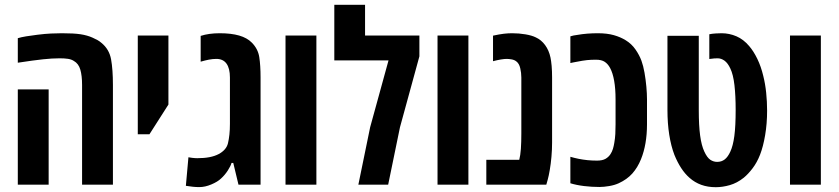

<svg xmlns="http://www.w3.org/2000/svg" viewBox="-20 -780 3542 811"><path d="M326.7 0V-420.9Q326.7 -460.4 319.3 -485.8Q312 -511.2 292 -522.5Q281.7 -529.3 267.1 -531.5Q252.4 -533.7 231.9 -533.7Q200.2 -533.7 161.4 -529.5Q122.6 -525.4 55.2 -515.1V-618.7Q69.3 -623 90.3 -626.5Q111.3 -629.9 138.7 -633.3Q170.4 -637.2 195.1 -638.4Q219.7 -639.6 241.2 -639.6Q292 -639.6 320.3 -635.3Q348.6 -630.9 370.6 -621.1Q381.8 -616.2 391.1 -611.1Q400.4 -606 408.2 -599.1Q441.4 -572.3 449.2 -529.3Q457 -486.3 457 -420.4V0ZM55.2 0V-402.3H185.5V0Z M562 -212.9V-629.9H691.4V-338.4L611.3 -212.9Z M821.8 10.3Q808.1 10.3 794.2 8.8Q780.3 7.3 765.1 4.9L775.9 -115.7Q778.3 -114.7 791.3 -113.3Q804.2 -111.8 813.5 -111.8Q871.1 -111.8 903.6 -129.2Q936 -146.5 942.9 -174.8Q946.8 -191.4 949 -211.4Q951.2 -231.4 951.2 -256.8V-452.6Q951.2 -491.2 936.8 -511.2Q922.4 -531.2 894 -531.2Q878.9 -531.2 862.5 -528.1Q846.2 -524.9 827.6 -519.5V-628.4Q862.3 -639.6 908.2 -639.6Q956.5 -639.6 990.2 -629.9Q1023.9 -620.1 1043.5 -600.1Q1069.8 -573.7 1075.2 -538.6Q1080.6 -503.4 1080.6 -452.6V0H987.3L965.3 -91.8H958Q954.6 -79.1 942.4 -60.1Q930.2 -41 913.6 -25.9Q899.4 -12.2 872.8 -1Q846.2 10.3 821.8 10.3Z M1186 0V-629.9H1316.4V0Z M1493.7 0 1543.5 -242.7 1621.1 -524.9H1392.1V-759.8H1522V-629.9H1751.5V-542L1669.4 -242.2L1619.6 0Z M1828.1 0V-629.9H1958.5V0Z M2034.2 0V-105H2173.3Q2178.2 -123.5 2180.2 -151.6Q2182.1 -179.7 2182.1 -216.8V-452.6Q2182.1 -472.2 2177.5 -491.9Q2172.9 -511.7 2161.1 -520.5Q2153.3 -526.9 2141.4 -529.1Q2129.4 -531.2 2120.1 -531.2Q2110.8 -531.2 2095.9 -528.8Q2081.1 -526.4 2062.5 -521.5V-629.4Q2089.8 -635.3 2108.2 -637.5Q2126.5 -639.6 2143.1 -639.6Q2171.9 -639.6 2199.2 -635Q2226.6 -630.4 2243.2 -622.1Q2266.1 -611.8 2282.5 -589.6Q2298.8 -567.4 2305.2 -537.1Q2308.1 -523.4 2310.1 -501.7Q2312 -480 2312 -452.6V-178.2Q2312 -147.9 2309.3 -117.7Q2306.6 -87.4 2302.2 -62Q2297.9 -36.6 2293.5 -21L2287.6 0Z M2512.2 9.8Q2479.5 9.8 2447.3 5.9Q2415 2 2389.2 -5.9V-117.7Q2406.2 -112.8 2424.3 -109.1Q2442.4 -105.5 2461.7 -103.5Q2481 -101.6 2501.5 -101.6Q2524.4 -101.6 2537.6 -109.1Q2550.8 -116.7 2558.6 -128.9Q2565.4 -139.2 2569.1 -151.6Q2572.8 -164.1 2574.7 -176.3Q2578.1 -195.3 2579.1 -214.4Q2580.1 -233.4 2580.1 -254.9V-360.4Q2580.1 -405.3 2574.2 -438.5Q2568.4 -471.7 2557.1 -492.7Q2547.9 -509.8 2534.4 -518.8Q2521 -527.8 2497.6 -527.8Q2476.6 -527.8 2459.7 -526.1Q2442.9 -524.4 2413.6 -518.6Q2407.7 -517.6 2401.9 -516.4Q2396 -515.1 2389.2 -513.7V-626.5Q2396 -628.4 2402.8 -630.1Q2409.7 -631.8 2417 -632.3Q2439 -636.2 2460.9 -637.9Q2482.9 -639.6 2505.4 -639.6Q2543.9 -639.6 2572.5 -631.6Q2601.1 -623.5 2623 -609.9Q2647.9 -594.7 2664.3 -571Q2680.7 -547.4 2689.5 -523.4Q2697.3 -502 2702.4 -472.9Q2707.5 -443.8 2710.2 -414.1Q2712.9 -384.3 2712.9 -360.4V-254.9Q2712.9 -212.4 2706.5 -175.5Q2700.2 -138.7 2687.5 -107.4Q2673.3 -72.3 2650.9 -47.1Q2628.4 -22 2593.3 -5.9Q2576.2 2 2553.2 5.9Q2530.3 9.8 2512.2 9.8Z M3003.4 10.7Q2969.7 10.7 2942.1 0.7Q2914.6 -9.3 2892.6 -28.8Q2873 -45.9 2857.2 -70.3Q2841.3 -94.7 2828.6 -126Q2814.5 -162.6 2806.9 -210.7Q2799.3 -258.8 2799.3 -314.9V-628.9H2931.6V-315.4Q2931.6 -250 2937.3 -207.8Q2942.9 -165.5 2955.1 -139.6Q2966.8 -114.3 2980.2 -105.2Q2993.7 -96.2 3009.3 -96.2Q3027.8 -96.2 3041.3 -106.7Q3054.7 -117.2 3064.9 -139.6Q3076.2 -163.6 3081.8 -205.3Q3087.4 -247.1 3087.4 -315.4Q3087.4 -375.5 3082.3 -420.4Q3077.1 -465.3 3064.9 -490.7Q3054.2 -513.7 3040.3 -523.7Q3026.4 -533.7 3011.2 -533.7Q3004.4 -533.7 2996.8 -533.2Q2989.3 -532.7 2976.1 -530.8V-635.3Q2987.3 -637.7 3002.7 -638.7Q3018.1 -639.6 3027.8 -639.6Q3060.5 -639.6 3090.6 -626.7Q3120.6 -613.8 3144.5 -585.4Q3163.1 -564 3179 -531.2Q3194.8 -498.5 3204.1 -459Q3212.4 -426.3 3216.3 -388.4Q3220.2 -350.6 3220.2 -312.5Q3220.2 -257.8 3211.9 -209Q3203.6 -160.2 3190.4 -126.5Q3177.7 -93.8 3158.9 -69.1Q3140.1 -44.4 3121.6 -29.3Q3093.3 -6.8 3062.5 2Q3031.7 10.7 3003.4 10.7Z M3316.9 0V-629.9H3447.3V0Z"/></svg>

Font: Open Sans Condensed
Style: Regular
Weight: 400
Width: 3
Designer: Monotype Design Team
Foundry: Monotype Imaging Inc.
Version: Version 3.000